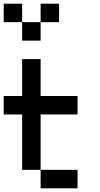

<svg xmlns="http://www.w3.org/2000/svg" viewBox="-20 -1120 540 1040"><path d="M0 -500V-600H100V-800H200V-600H400V-500H200V-200H100V-500ZM0 -1000V-1100H100V-1000ZM200 -200H400V-100H200ZM200 -1000V-900H100V-1000ZM200 -1100H300V-1000H200Z"/></svg>

Font: GalmuriMono9 Regular
Style: Regular
Weight: 400
Designer: Lee Minseo (quiple)
Version: Version 2.399;hotconv 1.1.1;makeotfexe 2.6.0 DEVELOPMENT